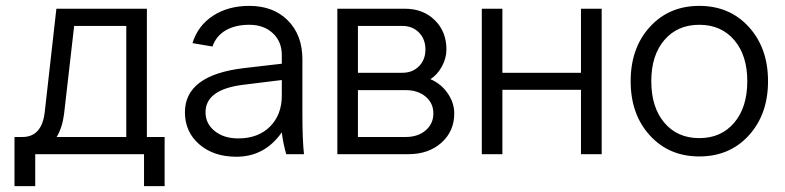

<svg xmlns="http://www.w3.org/2000/svg" viewBox="-20 -530 2700 660"><path d="M173.8 -500H484.9V-59.1H545.9V109.9H475.1V0H101.1V109.9H29.8V-59.1H57.1Q124 -59.1 133.8 -145ZM200.2 -138.2Q194.3 -91.3 174.8 -59.1H414.1V-440.9H234.9Z M1024.9 0H963.9Q952.6 -40 948.7 -75.2Q890.1 8.8 792.5 8.8Q714.4 8.8 665 -33.9Q615.7 -76.7 615.7 -144Q615.7 -272 818.8 -295.9L948.7 -311V-340.8Q948.7 -387.2 917.7 -416Q886.7 -444.8 836.9 -444.8Q789.1 -444.8 756.1 -425.8Q723.1 -406.7 710.4 -370.1L641.6 -381.8Q660.2 -441.9 712.2 -475.8Q764.2 -509.8 836.9 -509.8Q919.9 -509.8 969.7 -459.5Q1019.5 -409.2 1019.5 -326.2V-140.1Q1019.5 -49.8 1024.9 0ZM798.8 -54.2Q867.7 -54.2 908.2 -95Q948.7 -135.7 948.7 -201.2V-254.9L817.9 -238.8Q686.5 -223.1 686.5 -144Q686.5 -105 718 -79.6Q749.5 -54.2 798.8 -54.2Z M1139.6 -500H1371.6Q1434.6 -500 1474.6 -460.7Q1514.6 -421.4 1514.6 -359.9Q1514.6 -330.6 1499.3 -302Q1483.9 -273.4 1459.5 -257.8Q1495.6 -242.7 1518.6 -209.7Q1541.5 -176.8 1541.5 -140.1Q1541.5 -78.6 1497.3 -39.3Q1453.1 0 1383.8 0H1139.6ZM1210.4 -220.2V-59.1H1374.5Q1416.5 -59.1 1443.1 -81.8Q1469.7 -104.5 1469.7 -140.1Q1469.7 -175.3 1443.1 -197.8Q1416.5 -220.2 1374.5 -220.2ZM1210.4 -440.9V-279.8H1362.8Q1397.9 -279.8 1420.2 -302.2Q1442.4 -324.7 1442.4 -359.9Q1442.4 -395.5 1420.2 -418.2Q1397.9 -440.9 1362.8 -440.9Z M1636.2 -500H1707V-279.8H1977.1V-500H2048.3V0H1977.1V-221.2H1707V0H1636.2Z M2383.8 7.8Q2279.8 7.8 2213.9 -64.5Q2147.9 -136.7 2147.9 -251Q2147.9 -365.2 2213.9 -437.5Q2279.8 -509.8 2383.8 -509.8Q2488.3 -509.8 2554.2 -437.3Q2620.1 -364.7 2620.1 -251Q2620.1 -137.2 2554.2 -64.7Q2488.3 7.8 2383.8 7.8ZM2218.8 -251Q2218.8 -161.1 2263.7 -108.2Q2308.6 -55.2 2383.8 -55.2Q2459 -55.2 2503.9 -108.2Q2548.8 -161.1 2548.8 -251Q2548.8 -339.8 2503.9 -392.3Q2459 -444.8 2383.8 -444.8Q2308.6 -444.8 2263.7 -392.3Q2218.8 -339.8 2218.8 -251Z"/></svg>

Font: LT Superior
Style: Regular
Weight: 400
Designer: Daniel Lyons
Foundry: LyonsType
Version: Version 1.000